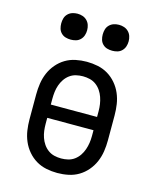

<svg xmlns="http://www.w3.org/2000/svg" viewBox="-112 -810 724 894"><g transform="rotate(15 250.0 -362.5)"><path d="M250 8Q223 8 196.5 2.5Q170 -3 147.5 -16.5Q125 -30 107.5 -50.5Q90 -71 79.5 -95.5Q69 -120 65 -146.5Q61 -173 61 -200V-320Q61 -347 65 -373.5Q69 -400 79.5 -424.5Q90 -449 107.5 -469.5Q125 -490 147.5 -503.5Q170 -517 196.5 -522.5Q223 -528 250 -528Q277 -528 303.5 -522.5Q330 -517 352.5 -503.5Q375 -490 392.5 -469.5Q410 -449 420.5 -424.5Q431 -400 435 -373.5Q439 -347 439 -320V-200Q439 -173 435 -146.5Q431 -120 420.5 -95.5Q410 -71 392.5 -50.5Q375 -30 352.5 -16.5Q330 -3 303.5 2.5Q277 8 250 8ZM362 -292V-320Q362 -337 359.5 -353.5Q357 -370 351.5 -386Q346 -402 336.5 -416Q327 -430 313.5 -440Q300 -450 283.5 -454Q267 -458 250 -458Q233 -458 216.5 -454Q200 -450 186.5 -440Q173 -430 163.5 -416Q154 -402 148.5 -386Q143 -370 141 -353.5Q139 -337 139 -320V-292ZM250 -62Q267 -62 283.5 -66Q300 -70 313.5 -80Q327 -90 336.5 -104Q346 -118 351.5 -134Q357 -150 359.5 -166.5Q362 -183 362 -200V-228H139V-200Q139 -183 141 -166.5Q143 -150 148.5 -134Q154 -118 163.5 -104Q173 -90 186.5 -80Q200 -70 216.5 -66Q233 -62 250 -62ZM350 -608Q337 -608 325 -611.5Q313 -615 304 -624Q295 -633 291.5 -645Q288 -657 288 -670Q288 -683 291.5 -695Q295 -707 304 -716Q313 -725 325 -729Q337 -733 350 -733Q363 -733 375 -729Q387 -725 396 -716Q405 -707 409 -695Q413 -683 413 -670Q413 -657 409 -645Q405 -633 396 -624Q387 -615 375 -611.5Q363 -608 350 -608ZM150 -608Q137 -608 125 -611.5Q113 -615 104 -624Q95 -633 91.5 -645Q88 -657 88 -670Q88 -683 91.5 -695Q95 -707 104 -716Q113 -725 125 -729Q137 -733 150 -733Q163 -733 175 -729Q187 -725 196 -716Q205 -707 209 -695Q213 -683 213 -670Q213 -657 209 -645Q205 -633 196 -624Q187 -615 175 -611.5Q163 -608 150 -608Z"/></g></svg>

Font: Iosevka Curly Slab
Style: Regular
Weight: 400
Monospace: yes
Designer: Belleve Invis
Foundry: Belleve Invis
Version: Version 22.1.2; ttfautohint (v1.8.4)